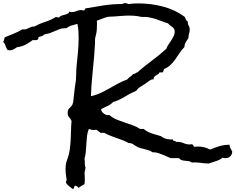

<svg xmlns="http://www.w3.org/2000/svg" viewBox="-330 -945 1528 1247"><path d="M1178.7 40Q1176.8 59.6 1165 70.8Q1153.3 82 1134.8 82Q1125 82 1116.2 79.1Q1097.7 93.8 1072.3 101.6Q1046.9 109.4 1024.4 117.2Q997.1 116.2 970.7 112.3Q944.3 108.4 916 110.4Q906.2 103.5 895.5 101.6Q884.8 99.6 873.5 99.1Q862.3 98.6 852.1 95.7Q841.8 92.8 832 82H783.2Q776.4 82 763.2 75.7Q750 69.3 733.9 62.5Q717.8 55.7 699.7 49.8Q681.6 43.9 666 43.9H660.2Q649.4 35.2 635.3 30.8Q621.1 26.4 606.4 22.9Q591.8 19.5 578.1 15.6Q564.5 11.7 554.7 4.9Q544.9 -2 532.2 -9.3Q519.5 -16.6 505.9 -15.6Q487.3 -26.4 467.3 -34.2Q447.3 -42 426.8 -48.8L386.7 -63.5Q367.2 -71.3 347.7 -82Q344.7 -81.1 340.8 -82Q336.9 -83 334 -83Q328.1 -83 327.1 -79.1Q320.3 -85.9 312 -90.8Q303.7 -95.7 295.9 -102.5Q292 -101.6 288.6 -101.1Q285.2 -100.6 280.3 -100.6Q271.5 -100.6 263.2 -102.5Q254.9 -104.5 247.1 -107.4Q238.3 -87.9 235.4 -63.5Q232.4 -39.1 231 -13.2Q229.5 12.7 227.5 38.6Q225.6 64.5 218.8 85.9Q220.7 93.8 220.7 101.6V118.2Q220.7 134.8 225.6 144.5Q223.6 153.3 222.2 161.1Q220.7 168.9 218.8 176.8Q219.7 187.5 220.2 196.8Q220.7 206.1 220.7 216.8V233.4Q220.7 242.2 218.8 251Q209 256.8 199.2 262.2Q189.5 267.6 179.7 275.4Q172.9 262.7 156.2 260.7Q152.3 265.6 150.9 273.9Q149.4 282.2 141.6 282.2Q127.9 271.5 119.1 264.6Q110.4 257.8 99.6 244.1Q98.6 242.2 98.6 239.3Q98.6 234.4 100.6 230.5Q102.5 226.6 102.5 222.7Q102.5 210.9 99.6 202.1Q97.7 189.5 96.7 177.2Q95.7 165 95.7 153.3Q95.7 136.7 98.1 121.1Q100.6 105.5 107.4 88.9Q118.2 60.5 122.6 29.3Q127 -2 128.9 -33.7Q130.9 -65.4 131.3 -97.7Q131.8 -129.9 134.8 -159.2Q127.9 -174.8 118.7 -184.1Q109.4 -193.4 109.4 -213.9Q109.4 -232.4 121.1 -242.7Q132.8 -252.9 141.6 -267.6Q139.6 -273.4 144.5 -275.4L156.2 -377.9Q157.2 -388.7 159.7 -401.4Q162.1 -414.1 163.1 -424.8Q165 -447.3 165 -468.8Q165 -490.2 167 -511.7Q171.9 -559.6 176.3 -606.4Q180.7 -653.3 180.7 -700.2Q180.7 -722.7 179.2 -745.1Q177.7 -767.6 172.9 -790Q156.2 -785.2 136.2 -779.8Q116.2 -774.4 102.5 -761.7H94.7Q69.3 -761.7 47.4 -752Q25.4 -742.2 2.9 -733.4Q-6.8 -728.5 -16.6 -727.1Q-26.4 -725.6 -37.1 -722.7Q-42 -721.7 -47.9 -716.8Q-53.7 -711.9 -58.6 -710L-75.2 -706.1Q-82 -704.1 -81.1 -697.3Q-80.1 -690.4 -85.9 -688.5Q-90.8 -683.6 -99.6 -684.1Q-108.4 -684.6 -113.3 -684.6H-117.2Q-141.6 -667 -164.6 -654.8Q-187.5 -642.6 -218.8 -638.7L-240.2 -625Q-251 -618.2 -264.6 -618.2Q-275.4 -618.2 -282.2 -622.1Q-290 -633.8 -294.4 -648.4Q-298.8 -663.1 -309.6 -673.8Q-304.7 -678.7 -303.2 -687Q-301.8 -695.3 -299.8 -702.1Q-270.5 -714.8 -240.7 -726.6Q-210.9 -738.3 -183.6 -754.9Q-180.7 -753.9 -174.8 -753.9Q-165 -753.9 -157.2 -756.8Q-149.4 -759.8 -141.6 -763.7Q-133.8 -767.6 -126 -770.5Q-118.2 -773.4 -107.4 -772.5Q-74.2 -791 -37.1 -802.7Q0 -814.5 33.2 -835Q38.1 -835 41.5 -833Q44.9 -831.1 48.8 -831.1Q52.7 -831.1 53.7 -832Q59.6 -839.8 69.3 -843.3Q79.1 -846.7 89.4 -849.1Q99.6 -851.6 108.9 -856Q118.2 -860.4 121.1 -870.1Q126 -866.2 135.7 -866.2Q152.3 -866.2 166.5 -873Q180.7 -879.9 197.3 -879.9Q201.2 -879.9 204.6 -878.4Q208 -877 211.9 -877Q219.7 -877 220.2 -881.8Q220.7 -886.7 225.6 -890.6Q285.2 -901.4 344.2 -910.2Q403.3 -918.9 463.9 -918.9Q472.7 -924.8 483.4 -924.8Q494.1 -924.8 502.9 -918.9Q519.5 -920.9 536.1 -921.9Q552.7 -922.9 569.3 -922.9Q607.4 -922.9 647.5 -918Q687.5 -913.1 727.1 -902.8Q766.6 -892.6 802.7 -875.5Q838.9 -858.4 870.1 -835Q873 -826.2 877.9 -817.4Q882.8 -808.6 890.6 -803.7Q890.6 -801.8 890.1 -800.8Q889.6 -799.8 889.6 -797.9Q889.6 -787.1 896 -777.3Q902.3 -767.6 902.3 -753.9Q902.3 -740.2 897.9 -726.6Q893.6 -712.9 894.5 -699.2Q883.8 -683.6 876.5 -670.9Q869.1 -658.2 867.2 -638.7Q849.6 -621.1 835.9 -600.1Q822.3 -579.1 808.1 -559.1Q793.9 -539.1 776.4 -522.5Q758.8 -505.9 734.4 -496.1Q733.4 -486.3 726.6 -474.6H706.1Q703.1 -466.8 696.3 -462.9L682.6 -455.1Q675.8 -451.2 671.4 -445.3Q667 -439.5 667 -428.7Q665 -429.7 662.1 -429.7Q652.3 -429.7 639.2 -419.9Q626 -410.2 618.2 -404.3Q601.6 -392.6 584.5 -382.8Q567.4 -373 554.7 -355.5Q515.6 -338.9 480.5 -316.9Q445.3 -294.9 404.3 -282.2Q388.7 -265.6 367.7 -256.3Q346.7 -247.1 327.1 -236.3V-233.4Q327.1 -225.6 333 -218.3Q338.9 -210.9 346.7 -205.6Q354.5 -200.2 363.8 -198.2Q373 -196.3 379.9 -198.2Q399.4 -180.7 424.8 -169.9Q450.2 -159.2 477.5 -150.4Q504.9 -141.6 531.2 -131.8Q557.6 -122.1 580.1 -107.4H603.5Q626 -87.9 656.7 -78.1Q687.5 -68.4 715.8 -60.5Q727.5 -49.8 745.6 -44.4Q763.7 -39.1 780.3 -39.1H786.1Q790 -39.1 793 -40V-38.1Q793 -33.2 795.9 -31.7Q798.8 -30.3 802.2 -29.8Q805.7 -29.3 809.1 -27.8Q812.5 -26.4 814.5 -23.4H824.2Q844.7 -23.4 863.3 -15.1Q881.8 -6.8 902.3 -6.8Q911.1 -6.8 916 -8.8Q921.9 -6.8 924.8 -1Q927.7 4.9 932.6 8.8Q939.5 7.8 945.3 7.3Q951.2 6.8 957 6.8Q978.5 6.8 997.1 11.7Q1015.6 16.6 1035.2 26.4Q1066.4 12.7 1096.7 3.9Q1127 -4.9 1161.1 -4.9V-2.9Q1161.1 8.8 1167.5 19Q1173.8 29.3 1178.7 40ZM804.7 -739.3Q804.7 -751 800.3 -757.8Q795.9 -764.6 789.1 -770Q782.2 -775.4 774.9 -780.3Q767.6 -785.2 761.7 -793Q736.3 -800.8 711.9 -810.5Q687.5 -820.3 662.1 -827.1Q649.4 -830.1 636.7 -832.5Q624 -835 611.3 -835H589.8Q584 -835.9 577.6 -837.4Q571.3 -838.9 565.4 -839.8Q551.8 -841.8 538.6 -842.8Q525.4 -843.8 511.7 -843.8Q486.3 -843.8 460.9 -841.8L410.2 -837.9Q399.4 -836.9 387.7 -836.9Q376 -836.9 366.2 -835Q361.3 -834 352.5 -830.6Q343.8 -827.1 334 -823.7Q324.2 -820.3 314.9 -816.4Q305.7 -812.5 298.8 -810.5Q299.8 -803.7 299.8 -796.9V-784.2Q299.8 -769.5 298.8 -754.9Q297.9 -740.2 294.9 -725.6Q293.9 -719.7 292 -713.9Q290 -708 289.1 -702.1Q287.1 -693.4 287.1 -682.6V-664.1Q285.2 -641.6 284.2 -620.1Q283.2 -598.6 281.2 -576.2Q275.4 -511.7 269 -448.2Q262.7 -384.8 260.7 -320.3Q293 -327.1 322.3 -340.8Q351.6 -354.5 379.9 -370.6Q408.2 -386.7 436.5 -402.3Q464.8 -418 496.1 -428.7Q503.9 -439.5 515.1 -446.3Q526.4 -453.1 534.2 -463.9Q543.9 -463.9 548.8 -468.3Q553.7 -472.7 561.5 -474.6Q608.4 -515.6 657.2 -551.8Q706.1 -587.9 751 -628.9Q754.9 -642.6 764.2 -655.8Q773.4 -668.9 782.2 -682.6Q791 -696.3 797.9 -710Q804.7 -723.6 804.7 -739.3Z"/></svg>

Font: RockSalt
Style: Regular
Weight: 400
Designer: Squid
Foundry: Font Diner, Inc DBA Sideshow
Version: Version 1.000